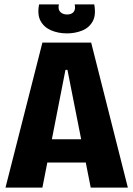

<svg xmlns="http://www.w3.org/2000/svg" viewBox="-20 -854 607 874"><path d="M5 0 173 -660H395L562 0H393L287 -536H278L173 0ZM122 -114V-220H455V-114ZM158 -834H248Q243 -811 254.5 -799.5Q266 -788 286 -788Q305 -788 315 -799.5Q325 -811 320 -834H409Q418 -785 401.5 -756Q385 -727 353 -714.5Q321 -702 285 -702Q245 -702 212.5 -716Q180 -730 164.5 -759Q149 -788 158 -834Z"/></svg>

Font: Bricolage Grotesque 72pt SemiCondensed ExtraBold
Style: Regular
Weight: 800
Width: 4
Designer: Mathieu Triay
Foundry: Atelier Triay
Version: Version 1.001;gftools[0.9.33.dev8+g029e19f]